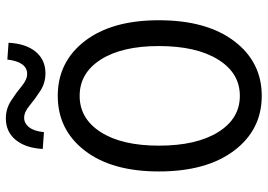

<svg xmlns="http://www.w3.org/2000/svg" viewBox="-146 -734 893 640"><g transform="rotate(-90 300.0 -414.5)"><path d="M48 -331Q48 -488 117.5 -578Q187 -668 300 -668Q413 -668 482.5 -578Q552 -488 552 -331Q552 -172 482.5 -80Q413 12 300 12Q187 12 117.5 -80Q48 -172 48 -331ZM466 -331Q466 -454 421 -524.5Q376 -595 300 -595Q224 -595 179 -524.5Q134 -454 134 -331Q134 -206 179 -133.5Q224 -61 300 -61Q376 -61 421 -133.5Q466 -206 466 -331ZM375 -709Q343 -709 316 -726.5Q289 -744 267.5 -762Q246 -780 227 -780Q208 -780 195 -763Q182 -746 179 -714L123 -718Q126 -775 153 -808Q180 -841 225 -841Q257 -841 284 -823.5Q311 -806 332.5 -788Q354 -770 373 -770Q413 -770 421 -836L477 -832Q474 -774 447 -741.5Q420 -709 375 -709Z"/></g></svg>

Font: TypoPRO Source Code Pro
Style: Regular
Weight: 400
Monospace: yes
Designer: Paul D. Hunt, Teo Tuominen
Foundry: Adobe Systems Incorporated
Version: Version 2.010;PS 1.0;hotconv 1.0.84;makeotf.lib2.5.63406